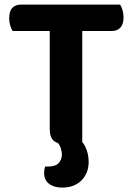

<svg xmlns="http://www.w3.org/2000/svg" viewBox="-20 -627 585 844"><path d="M210.8 -490.8 209.1 -606.7H508.1Q513.8 -598.1 518.4 -583.1Q523.1 -568.2 523.1 -550.9Q523.1 -521.1 509.5 -505.9Q495.9 -490.8 472.3 -490.8ZM333 -606.7 334.7 -490.8H35.3Q29.7 -499.8 25 -514.7Q20.4 -529.7 20.4 -546.9Q20.4 -577.8 34 -592.2Q47.6 -606.7 71.2 -606.7ZM198.6 -517.8H341.6V-1.3Q332.6 1.3 313.9 4.1Q295.1 7 275.6 7Q233.8 7 216.2 -8.3Q198.6 -23.6 198.6 -60.4ZM230 -4 307.1 -30.9Q341.7 -10.5 355.7 19.4Q369.7 49.4 369.7 84.3Q369.7 134.3 338.3 165.9Q307 197.6 253.1 197.6Q216.9 197.6 195.4 180.8Q174 164.1 174 133.2Q174 117.2 178.7 105.2H190.4Q223.1 105.2 237.6 90.1Q252.1 74.9 252.1 51.5Q252.1 39.2 247 23.8Q241.8 8.4 230 -4Z"/></svg>

Font: Baloo Tammudu 2
Style: Regular
Weight: 400
Designer: Maithili Shingre, Omkar Shende and Ek Type
Foundry: Ek Type
Version: Version 1.700